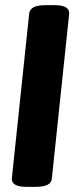

<svg xmlns="http://www.w3.org/2000/svg" viewBox="-20 -722 295 744"><path d="M82 2Q23 2 26 -32L93 -669Q96 -702 156 -702H191Q251 -702 248 -668L181 -31Q180 -14 164.5 -6Q149 2 117 2Z"/></svg>

Font: Asap Condensed
Style: Bold Italic
Weight: 700
Width: 3
Italic angle: -6°
Designer: Pablo Cosgaya
Foundry: Omnibus-Type
Version: Version 3.001; ttfautohint (v1.8.4.7-5d5b)